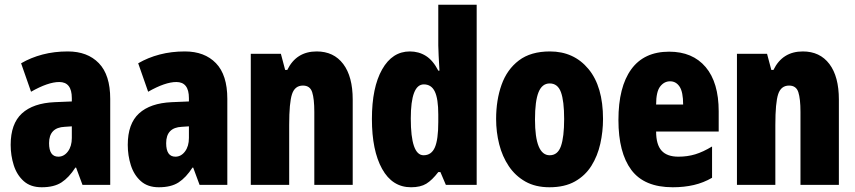

<svg xmlns="http://www.w3.org/2000/svg" viewBox="-20 -780 3608 810"><path d="M266 -563Q349 -563 397 -513.5Q445 -464 445 -363V0H328L301 -73H298Q271 -31 239.5 -10.5Q208 10 156 10Q109 10 80 -16Q51 -42 38 -83Q25 -124 25 -169Q25 -258 72.5 -301.5Q120 -345 211 -349L283 -352V-366Q283 -434 230 -434Q183 -434 111 -393L69 -513Q110 -537 159.5 -550Q209 -563 266 -563ZM253 -245Q187 -242 187 -176Q187 -119 226 -119Q250 -119 266.5 -141Q283 -163 283 -198V-247Z M760 -563Q843 -563 891 -513.5Q939 -464 939 -363V0H822L795 -73H792Q765 -31 733.5 -10.5Q702 10 650 10Q603 10 574 -16Q545 -42 532 -83Q519 -124 519 -169Q519 -258 566.5 -301.5Q614 -345 705 -349L777 -352V-366Q777 -434 724 -434Q677 -434 605 -393L563 -513Q604 -537 653.5 -550Q703 -563 760 -563ZM747 -245Q681 -242 681 -176Q681 -119 720 -119Q744 -119 760.5 -141Q777 -163 777 -198V-247Z M1316 -563Q1388 -563 1428 -510Q1468 -457 1468 -360V0H1306V-308Q1306 -363 1297 -391Q1288 -419 1258 -419Q1224 -419 1212 -383Q1200 -347 1200 -253V0H1038V-553H1165L1183 -485H1192Q1230 -563 1316 -563Z M1714 10Q1635 10 1592 -67.5Q1549 -145 1549 -278Q1549 -411 1592 -487Q1635 -563 1709 -563Q1747 -563 1777 -544Q1807 -525 1829 -482H1834Q1832 -520 1830.5 -546Q1829 -572 1829 -588V-760H1991V0H1861L1838 -54H1829Q1803 -20 1778.5 -5Q1754 10 1714 10ZM1767 -125Q1800 -125 1814.5 -158Q1829 -191 1829 -265V-297Q1829 -363 1814.5 -393.5Q1800 -424 1768 -424Q1713 -424 1713 -280Q1713 -125 1767 -125Z M2524 -278Q2524 -225 2512.5 -173.5Q2501 -122 2475 -80.5Q2449 -39 2405.5 -14.5Q2362 10 2298 10Q2239 10 2196.5 -14Q2154 -38 2126.5 -79Q2099 -120 2086 -171.5Q2073 -223 2073 -278Q2073 -358 2096 -422.5Q2119 -487 2169 -525Q2219 -563 2300 -563Q2401 -563 2462.5 -489Q2524 -415 2524 -278ZM2237 -276Q2237 -125 2299 -125Q2333 -125 2346.5 -163.5Q2360 -202 2360 -278Q2360 -354 2346.5 -391Q2333 -428 2299 -428Q2267 -428 2252 -391Q2237 -354 2237 -276Z M2803 -562Q2902 -562 2957 -497Q3012 -432 3012 -310V-225H2748Q2748 -170 2771 -144.5Q2794 -119 2842 -119Q2880 -119 2913 -129Q2946 -139 2984 -162V-30Q2948 -9 2907 0.5Q2866 10 2818 10Q2698 10 2643.5 -63Q2589 -136 2589 -274Q2589 -413 2643 -487.5Q2697 -562 2803 -562ZM2807 -437Q2782 -437 2765 -415Q2748 -393 2748 -339H2862Q2862 -392 2847 -414.5Q2832 -437 2807 -437Z M3367 -563Q3439 -563 3479 -510Q3519 -457 3519 -360V0H3357V-308Q3357 -363 3348 -391Q3339 -419 3309 -419Q3275 -419 3263 -383Q3251 -347 3251 -253V0H3089V-553H3216L3234 -485H3243Q3281 -563 3367 -563Z"/></svg>

Font: Noto Sans Khmer UI ExtraCondensed Black
Style: Regular
Weight: 900
Width: 2
Designer: Danh Hong and the Monotype Design Team
Foundry: Monotype Imaging Inc.
Version: Version 2.002; ttfautohint (v1.8.4.7-5d5b)